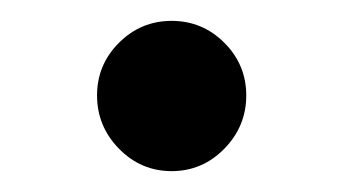

<svg xmlns="http://www.w3.org/2000/svg" viewBox="-20 -493 328 184"><path d="M216 -401.5Q216 -372 195 -350.5Q174 -329 144.5 -329Q115 -329 94 -350.5Q73 -372 73 -401.5Q73 -431 94 -452Q115 -473 144.5 -473Q174 -473 195 -452Q216 -431 216 -401.5Z"/></svg>

Font: Halant SemiBold
Style: Regular
Weight: 600
Designer: Hitesh Malaviya (Devanagari), Satya Rajpurohit (Latin)
Foundry: Indian Type Foundry
Version: Version 1.101;PS 1.0;hotconv 1.0.78;makeotf.lib2.5.61930; tt